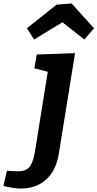

<svg xmlns="http://www.w3.org/2000/svg" viewBox="-130 -848 565 1113"><path d="M147 -432 75 16C60 107 44 145 -27 145C-55 145 -79 142 -90 142L-110 230C-110 230 -53 245 -10 245C114 245 191 168 211 43L305 -540L83 -532L69 -452ZM232 -719 359 -619 415 -684 285 -828 198 -821 26 -684 68 -619Z"/></svg>

Font: Bitter
Style: Bold Italic
Weight: 700
Designer: Sol Matas
Foundry: Sol Matas
Version: Version 1.002